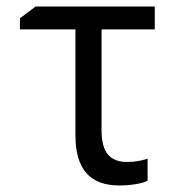

<svg xmlns="http://www.w3.org/2000/svg" viewBox="-20 -557 540 588"><path d="M211 -142V-467H41V-501L89 -537H454V-467H291V-158Q291 -108 310 -84.5Q329 -61 369 -61Q402 -61 432 -71V-4Q421 3 395.5 7Q370 11 346 11Q277 11 244 -27.5Q211 -66 211 -142Z"/></svg>

Font: Noto Sans Mono UI Cond
Style: Regular
Weight: 400
Width: 3
Monospace: yes
Designer: Monotype Design team
Foundry: Monotype Imaging Inc.
Version: Version 1.000